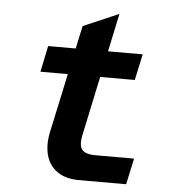

<svg xmlns="http://www.w3.org/2000/svg" viewBox="-52 -765 753 813"><g transform="rotate(5 325.0 -358.0)"><path d="M313 0Q258 0 222.5 -24Q187 -48 174.5 -91Q162 -134 173 -189L272 -651L423 -716L311 -189Q306 -164 309 -146.5Q312 -129 327.5 -120Q343 -111 372 -111H538L514 0ZM111 -443 134 -554H536L512 -443Z"/></g></svg>

Font: Azeret Mono Thin SemiBold
Style: Italic
Weight: 600
Italic angle: -12°
Version: Version 1.002